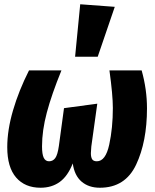

<svg xmlns="http://www.w3.org/2000/svg" viewBox="-20 -862 728 900"><path d="M14 -172Q14 -252 41 -344.5Q68 -437 116 -532H268Q222 -419 199.5 -334.5Q177 -250 177 -176Q177 -139 185 -122.5Q193 -106 210 -106Q228 -106 239 -121Q250 -136 256 -178L280 -355L436 -376L408 -175Q406 -151 406 -144Q406 -125 412 -115.5Q418 -106 434 -106Q475 -106 492 -184Q509 -262 509 -356Q509 -416 493 -532H644Q669 -443 669 -354Q669 -198 618 -90Q567 18 448 18Q396 18 362.5 -10.5Q329 -39 321 -96Q298 -37 260.5 -9.5Q223 18 170 18Q97 18 55.5 -30Q14 -78 14 -172ZM518 -830 438 -596H332L356 -842Z"/></svg>

Font: Fira Sans Condensed ExtraBold
Style: Italic
Weight: 800
Width: 3
Italic angle: -8°
Designer: bBox Type GmbH & Carrois Corporate GbR & Edenspiekermann AG
Foundry: bBox Type GmbH & Carrois Corporate GbR & Edenspiekermann AG
Version: Version 4.301